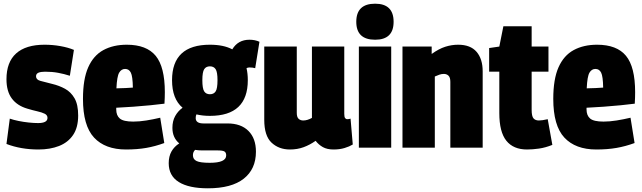

<svg xmlns="http://www.w3.org/2000/svg" viewBox="-20 -799 3476 1039"><path d="M15 -20 33 -157Q53 -150 80 -144.5Q107 -139 135.5 -136Q164 -133 186 -133Q237 -133 237 -161Q237 -176 222 -183.5Q207 -191 182.5 -196.5Q158 -202 128 -211Q73 -227 44 -266Q15 -305 15 -370Q15 -463 67.5 -510Q120 -557 221 -557Q265 -557 307 -549.5Q349 -542 380 -529L358 -389Q327 -399 294.5 -405Q262 -411 224 -411Q201 -411 188 -405.5Q175 -400 175 -386Q175 -368 198 -361.5Q221 -355 262 -345Q300 -336 332 -318.5Q364 -301 383.5 -267Q403 -233 403 -174Q403 -109 375.5 -68.5Q348 -28 299.5 -9Q251 10 188 10Q93 10 15 -20Z M662 10Q549 10 489 -54.5Q429 -119 429 -264Q429 -371 457.5 -435Q486 -499 539.5 -528Q593 -557 666 -557Q773 -557 822.5 -497Q872 -437 872 -300Q872 -290 871.5 -271Q871 -252 870 -238Q840 -234 795 -229.5Q750 -225 701 -221.5Q652 -218 609 -216Q609 -213 609 -207Q609 -174 628.5 -157.5Q648 -141 701 -141Q734 -141 771.5 -147Q809 -153 847 -162L869 -25Q820 -7 771 1.5Q722 10 662 10ZM610 -321Q633 -321 658.5 -322.5Q684 -324 699 -325Q698 -386 688 -406Q678 -426 657 -426Q637 -426 625 -406Q613 -386 610 -321Z M1116 -172Q1076 -172 1043 -180Q1039 -172 1039 -160Q1039 -131 1081 -131H1211Q1284 -131 1324.5 -90.5Q1365 -50 1365 22Q1365 116 1299 168Q1233 220 1105 220Q1002 220 947.5 186Q893 152 893 84Q893 47 908 20.5Q923 -6 950 -23Q913 -54 913 -107Q913 -144 928 -171Q943 -198 968 -216Q911 -264 911 -365Q911 -557 1116 -557Q1190 -557 1237 -532Q1268 -584 1330 -584Q1360 -584 1384 -573L1361 -430Q1354 -432 1346.5 -433Q1339 -434 1330 -434Q1321 -434 1314 -430Q1321 -401 1321 -365Q1321 -172 1116 -172ZM1116 -289Q1137 -289 1147 -304.5Q1157 -320 1157 -365Q1157 -409 1147 -424.5Q1137 -440 1116 -440Q1095 -440 1085 -424.5Q1075 -409 1075 -365Q1075 -320 1085 -304.5Q1095 -289 1116 -289ZM1024 41Q1024 63 1044 72.5Q1064 82 1115 82Q1204 82 1204 42Q1204 27 1195 21Q1186 15 1158 15H1074Q1054 15 1036 12Q1024 23 1024 41Z M1549 10Q1489 10 1449.5 -27Q1410 -64 1410 -151V-547H1586V-188Q1586 -165 1596 -156Q1606 -147 1621 -147Q1643 -147 1668 -161V-547H1843V-183Q1843 -166 1847.5 -160Q1852 -154 1859 -154Q1869 -154 1877 -157L1889 -17Q1871 -6 1844.5 2Q1818 10 1785 10Q1750 10 1727 -3Q1704 -16 1688 -37Q1657 -15 1623 -2.5Q1589 10 1549 10Z M2010 -584Q1908 -584 1908 -681Q1908 -779 2010 -779Q2110 -779 2110 -681Q2110 -584 2010 -584ZM1922 0V-547H2097V0Z M2158 0V-547H2316V-507Q2355 -535 2389.5 -546Q2424 -557 2459 -557Q2526 -557 2559 -518.5Q2592 -480 2592 -413V0H2417V-356Q2417 -380 2407 -389.5Q2397 -399 2382 -399Q2370 -399 2358 -395Q2346 -391 2333 -385V0Z M2832 10Q2758 10 2720 -37.5Q2682 -85 2682 -187V-411H2627V-539L2682 -547L2704 -657H2857V-547H2948V-411H2857V-205Q2857 -170 2867 -158.5Q2877 -147 2896 -147Q2914 -147 2944 -154L2969 -15Q2932 0 2897 5Q2862 10 2832 10Z M3207 10Q3094 10 3034 -54.5Q2974 -119 2974 -264Q2974 -371 3002.5 -435Q3031 -499 3084.5 -528Q3138 -557 3211 -557Q3318 -557 3367.5 -497Q3417 -437 3417 -300Q3417 -290 3416.5 -271Q3416 -252 3415 -238Q3385 -234 3340 -229.5Q3295 -225 3246 -221.5Q3197 -218 3154 -216Q3154 -213 3154 -207Q3154 -174 3173.5 -157.5Q3193 -141 3246 -141Q3279 -141 3316.5 -147Q3354 -153 3392 -162L3414 -25Q3365 -7 3316 1.5Q3267 10 3207 10ZM3155 -321Q3178 -321 3203.5 -322.5Q3229 -324 3244 -325Q3243 -386 3233 -406Q3223 -426 3202 -426Q3182 -426 3170 -406Q3158 -386 3155 -321Z"/></svg>

Font: Georama SemiCondensed ExtraBold
Style: Regular
Weight: 800
Width: 4
Designer: Jean-Baptiste Levee
Foundry: Production Type
Version: Version 1.000